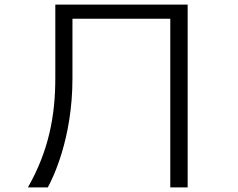

<svg xmlns="http://www.w3.org/2000/svg" viewBox="-20 -790 1040 840"><path d="M801 30V-770H222V-449C222 -285 194 -131 102 30H189C210 -8 297 -182 297 -447V-708H725V30Z"/></svg>

Font: LINE Seed JP App_OTF Regular
Style: Regular
Weight: 400
Designer: LY Corporation & Fontrix & Fontworks
Version: Version 1.002